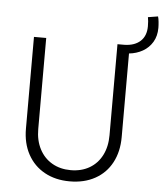

<svg xmlns="http://www.w3.org/2000/svg" viewBox="-59 -933 845 992"><g transform="rotate(5 363.5 -436.5)"><path d="M90.8 -243.7V-719.7H154.3V-247.1Q154.3 -188.5 177.5 -143.8Q200.7 -99.1 242.7 -74.7Q284.7 -50.3 339.4 -50.3Q395 -50.3 436.8 -74.7Q478.5 -99.1 501.2 -143.6Q523.9 -188 523.9 -247.1V-719.7H559.6Q612.3 -720.7 642.3 -748Q672.4 -775.4 672.4 -825.7Q672.4 -854 668.5 -872.6L720.2 -880.9Q723.6 -870.6 725.3 -853.5Q727.1 -836.4 727.1 -821.8Q727.1 -779.8 708.5 -748.5Q689.9 -717.3 658.2 -699.2Q626.5 -681.2 587.4 -677.2V-243.7Q587.4 -168 557.1 -111.1Q526.9 -54.2 470.7 -23.2Q414.6 7.8 339.4 7.8Q265.1 7.8 209 -23.2Q152.8 -54.2 121.8 -111.1Q90.8 -168 90.8 -243.7Z"/></g></svg>

Font: Reddit Sans Light
Style: Regular
Weight: 300
Designer: Stephen Hutchings
Foundry: Reddit
Version: Version 1.013